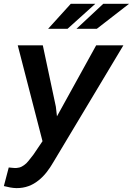

<svg xmlns="http://www.w3.org/2000/svg" viewBox="-23 -764 691 999"><path d="M267.6 -209 199.7 -528.3H69.3L198.2 -29.3L150.9 40.5Q142.1 51.3 133.1 63.2Q124 75.2 114.3 85.4Q103.5 95.2 91.3 102.1Q79.1 108.9 64 109.9Q54.2 110.8 43.5 109.4Q32.7 107.9 22.5 107.4L-2.9 204.1Q13.7 208.5 30 211.4Q46.4 214.4 63 214.8Q97.2 214.8 125.5 204.3Q153.8 193.8 177.2 174.8Q200.2 156.7 219.5 132.1Q238.8 107.4 254.4 80.1L619.1 -528.3H477.5L273.4 -158.7ZM514.2 -744.1 375 -614.3H481L648.4 -744.1ZM345.2 -744.1 227.5 -614.3H328.6L472.7 -744.1Z"/></svg>

Font: Roboto Mono SemiBold
Style: Italic
Weight: 600
Italic angle: -10°
Monospace: yes
Designer: Google
Version: Version 3.000